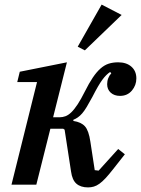

<svg xmlns="http://www.w3.org/2000/svg" viewBox="-20 -803 613 835"><path d="M363 12Q331 12 312.5 -4Q294 -20 289 -57L261 -239L255 -243H199L138 0H30L141 -446H55L66 -491L271 -532L211 -293H240Q252 -293 264.5 -297.5Q277 -302 290 -314.5Q303 -327 317.5 -349Q332 -371 349 -405Q367 -441 383.5 -465.5Q400 -490 417 -505Q434 -520 452.5 -526Q471 -532 494 -532Q530 -532 551.5 -513Q573 -494 573 -462Q573 -432 553.5 -409Q534 -386 502 -386Q477 -386 461.5 -400Q446 -414 446 -437Q446 -451 451 -463.5Q456 -476 464 -484L459 -490Q442 -479 425 -456Q408 -433 382 -382Q368 -356 357.5 -338.5Q347 -321 337.5 -310Q328 -299 318.5 -292.5Q309 -286 299 -282V-277Q333 -272 349.5 -253.5Q366 -235 373 -187L392 -63L409 -61L494 -155L523 -132L471 -66Q453 -43 439 -28Q425 -13 412.5 -4Q400 5 388 8.5Q376 12 363 12ZM318 -600 422 -783 509 -738 349 -584Z"/></svg>

Font: IBM Plex Serif Medium
Style: Italic
Weight: 500
Italic angle: -14°
Designer: Mike Abbink, Paul van der Laan, Pieter van Rosmalen
Foundry: Bold Monday
Version: Version 2.5